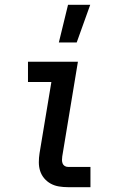

<svg xmlns="http://www.w3.org/2000/svg" viewBox="-20 -776 490 796"><path d="M262 0Q243 0 224.5 -3Q206 -6 190.5 -14.5Q175 -23 163.5 -36.5Q152 -50 146.5 -67Q141 -84 141 -103Q141 -122 144 -141L193 -436H96V-520H303L238 -127Q237 -120 237 -112.5Q237 -105 239.5 -98.5Q242 -92 248 -88Q254 -84 262 -84H355V0ZM224 -600 262 -756H354L298 -600Z"/></svg>

Font: Iosevka Custom Medium Oblique
Style: Regular
Weight: 500
Italic angle: -9°
Designer: Belleve Invis
Foundry: Belleve Invis
Version: Version 27.0.1